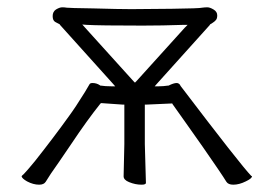

<svg xmlns="http://www.w3.org/2000/svg" viewBox="-20 -500 749 525"><path d="M353 -278 485 -424 493 -432H481Q424 -430 370 -430Q252 -430 217 -432L205 -433L213 -424L345 -278L349 -274ZM618 5Q604 5 599 -3Q593 -13 575 -39.5Q557 -66 534 -99Q511 -132 488.5 -163.5Q466 -195 452 -215L451 -217H448L381 -214H376V-209V-106L379 0Q379 5 367 5Q350 5 333 -2Q318 -8 318 -18L320 -106V-209V-214H315L258 -218H256L254 -216Q218 -171 176 -108Q134 -46 119 -25L105 -3Q100 5 87 5Q71 5 54 -4Q40 -12 39 -18Q40 -20 45 -24Q53 -32 76 -60Q99 -89 124 -122Q149 -155 169 -183Q186 -206 212 -248L225 -270Q227 -273 233 -273Q244 -273 253 -267L254 -266H255Q268 -264 284 -264H295L288 -272L144 -432V-433Q141 -435 131 -440Q124 -444 124 -456Q124 -468 133 -474Q143 -480 150 -480Q158 -480 162 -479Q167 -478 236 -477Q305 -475 339 -475Q374 -475 450 -476Q526 -477 533 -479Q540 -480 547 -480Q554 -480 564 -474Q574 -468 574 -458Q574 -450 571 -446Q567 -441 562 -438Q557 -435 554 -433V-432L410 -272L403 -264H414Q426 -264 440 -266H441Q455 -273 463 -273Q469 -273 473 -267V-266Q638 -49 667 -19H668L669 -18Q669 -12 652 -4Q634 5 618 5Z"/></svg>

Font: LXGW WenKai Light
Style: Regular
Weight: 300
Designer: LXGW / Fontworks Inc.
Foundry: LXGW / Fontworks Inc.
Version: Version 1.501; October 10, 2024